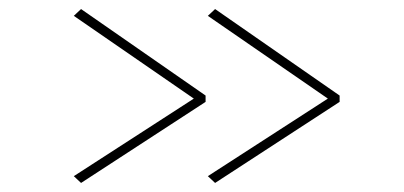

<svg xmlns="http://www.w3.org/2000/svg" viewBox="-20 -468 893 424"><path d="M455 -64 439 -79 716 -258V-242L439 -433L455 -448L730 -257V-243ZM159 -64 143 -79 420 -258V-242L143 -433L159 -448L434 -257V-243Z"/></svg>

Font: Lexend Zetta Thin
Style: Regular
Weight: 250
Version: Version 1.007